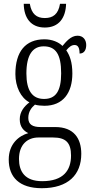

<svg xmlns="http://www.w3.org/2000/svg" viewBox="-20 -751 486 1011"><path d="M216 -606C291 -606 326 -658 328 -731H296C287 -676 259 -656 216 -656C173 -656 146 -677 137 -731H105C106 -657 142 -606 216 -606ZM200 240C339 240 408 169 408 59C408 -22 369 -82 271 -82H194C152 -82 129 -95 129 -130C129 -163 146 -185 164 -200C175 -196 200 -194 214 -194C312 -194 361 -262 361 -364C361 -424 347 -460 329 -486C345 -505 357 -514 373 -514C392 -514 399 -497 399 -469C423 -469 434 -488 434 -514C434 -540 419 -563 388 -563C352 -563 326 -529 309 -509C289 -529 255 -544 214 -544C114 -544 61 -479 61 -361C61 -295 89 -236 135 -212C107 -191 84 -162 84 -123C84 -82 106 -61 129 -50C79 -36 26 7 26 89C26 182 82 240 200 240ZM212 -230C150 -230 119 -274 119 -364C119 -462 152 -507 210 -507C273 -507 302 -466 302 -365C302 -272 274 -230 212 -230ZM202 203C110 203 80 151 80 86C80 8 127 -27 182 -27H260C326 -27 354 0 354 68C354 146 314 203 202 203Z"/></svg>

Font: Noto Serif Hebrew Condensed Light
Style: Regular
Weight: 300
Width: 3
Designer: Monotype Design Team
Foundry: Monotype Imaging Inc.
Version: Version 2.004